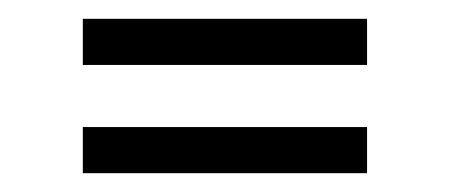

<svg xmlns="http://www.w3.org/2000/svg" viewBox="-20 -378 478 204"><path d="M370 -194H68V-243H370ZM370 -309H68V-358H370Z"/></svg>

Font: Raleway
Style: Regular
Weight: 400
Designer: Matt McInerney, Pablo Impallari, Rodrigo Fuenzalida
Foundry: Matt McInerney, Pablo Impallari, Rodrigo Fuenzalida
Version: Version 1.000;PS 001.001;hotconv 1.0.56; ttfautohint (v1.5)